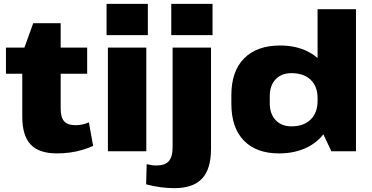

<svg xmlns="http://www.w3.org/2000/svg" viewBox="-20 -788 1936 1000"><path d="M277 11Q183 11 139.5 -35.5Q96 -82 96 -180V-509L153 -667H296V-223Q296 -177 314 -156.5Q332 -136 374 -136Q390 -136 408 -139.5Q426 -143 443 -151L465 -28Q441 -17 409.5 -7.5Q378 2 344 6.5Q310 11 277 11ZM11 -540H434V-404H11Z M742 -540V0H542V-540ZM750 -768V-605H535V-768Z M888 192Q853 192 815.5 187Q778 182 741 172L744 67Q757 70 769 72Q781 74 793 74Q839 74 859 51.5Q879 29 879 -22V-540H1079V-12Q1079 92 1032.5 142Q986 192 888 192ZM1087 -768V-605H872V-768Z M1433 11Q1315 11 1250 -56Q1185 -123 1185 -247V-293Q1185 -417 1251.5 -484Q1318 -551 1439 -551Q1522 -551 1584.5 -519Q1647 -487 1681.5 -428Q1716 -369 1716 -288V-254Q1716 -173 1681 -113.5Q1646 -54 1582 -21.5Q1518 11 1433 11ZM1498 -130Q1562 -130 1598 -165.5Q1634 -201 1634 -262V-277Q1634 -338 1598 -372.5Q1562 -407 1498 -407Q1446 -407 1415.5 -375Q1385 -343 1385 -287V-251Q1385 -195 1415.5 -162.5Q1446 -130 1498 -130ZM1634 -152V-740H1834V0H1706Z"/></svg>

Font: Pathway Extreme 28pt ExtraBold
Style: Regular
Weight: 800
Designer: Eduardo Rodriguez Tunni
Foundry: Eduardo Rodriguez Tunni
Version: Version 1.001;gftools[0.9.26]